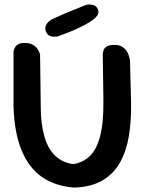

<svg xmlns="http://www.w3.org/2000/svg" viewBox="-20 -844 652 867"><path d="M316 3Q230 -3 170 -44.5Q110 -86 77.5 -165Q45 -244 41 -362V-612Q41 -612 42.5 -617.5Q44 -623 48.5 -631Q53 -639 63 -644.5Q73 -650 91 -650Q114 -650 128 -642Q142 -634 149 -623.5Q156 -613 158.5 -605Q161 -597 161 -597L164 -363Q164 -284 180.5 -227.5Q197 -171 230 -140Q263 -109 311 -103Q355 -110 385.5 -139Q416 -168 432 -229Q448 -290 447 -392L444 -597Q444 -597 444.5 -603.5Q445 -610 448.5 -619Q452 -628 463 -634.5Q474 -641 494 -641Q514 -642 527.5 -635Q541 -628 549 -617.5Q557 -607 560.5 -596.5Q564 -586 565.5 -579Q567 -572 567 -572L572 -373Q573 -297 562 -230Q551 -163 522.5 -111.5Q494 -60 444 -30Q394 0 316 3ZM239 -679Q239 -679 233.5 -678.5Q228 -678 219.5 -678.5Q211 -679 203 -683Q195 -687 190 -696Q183 -710 185 -721Q187 -732 194 -740Q201 -748 207 -752Q213 -756 213 -756Q262 -779 299.5 -794Q337 -809 369 -822Q369 -822 374.5 -823Q380 -824 388 -823.5Q396 -823 404.5 -820Q413 -817 419 -808Q425 -798 424.5 -789.5Q424 -781 420 -775Q416 -769 412.5 -765.5Q409 -762 409 -762Q391 -747 369 -735Q347 -723 324 -712.5Q301 -702 279.5 -694Q258 -686 239 -679Z"/></svg>

Font: Sour Gummy Medium
Style: Regular
Weight: 500
Designer: Stefie Justprince
Foundry: Eifetstype
Version: Version 1.000